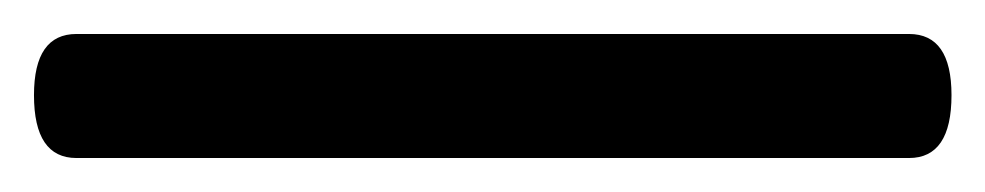

<svg xmlns="http://www.w3.org/2000/svg" viewBox="-40 75 580 113"><path d="M495 168H5Q-20 168 -20 131Q-20 95 5 95H495Q520 95 520 131Q520 168 495 168Z"/></svg>

Font: LXGW WenKai Lite
Style: Bold
Weight: 700
Designer: LXGW / Fontworks Inc.
Foundry: LXGW / Fontworks Inc.
Version: Version 1.330;April 28, 2024